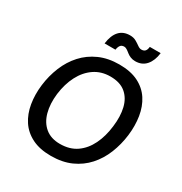

<svg xmlns="http://www.w3.org/2000/svg" viewBox="-207 -1061 1163 1225"><g transform="rotate(30 374.5 -448.5)"><path d="M342 11Q260 11 203 -17.5Q146 -46 113 -96Q80 -146 69 -212Q58 -278 67 -351Q76 -424 103 -490Q130 -556 175.5 -606Q221 -656 285 -684.5Q349 -713 431 -713Q515 -713 571.5 -684.5Q628 -656 660.5 -606Q693 -556 703.5 -490Q714 -424 705 -351Q696 -278 669.5 -212Q643 -146 598 -96Q553 -46 489.5 -17.5Q426 11 342 11ZM354 -84Q426 -84 475.5 -118.5Q525 -153 554.5 -213.5Q584 -274 593 -351Q603 -429 588.5 -489Q574 -549 532.5 -583.5Q491 -618 420 -618Q353 -618 302.5 -583.5Q252 -549 221 -489Q190 -429 180 -351Q171 -274 187.5 -213.5Q204 -153 246 -118.5Q288 -84 354 -84ZM401 -827Q382 -827 373 -815Q364 -803 361 -782H281Q289 -844 318 -876Q347 -908 397 -908Q423 -908 441.5 -897.5Q460 -887 475 -876Q490 -865 503 -865Q522 -865 531 -875.5Q540 -886 542 -907H622Q615 -849 585.5 -815Q556 -781 506 -781Q487 -781 471 -787.5Q455 -794 443 -804Q431 -814 420.5 -820.5Q410 -827 401 -827Z"/></g></svg>

Font: Inclusive Sans Medium
Style: Italic
Weight: 500
Italic angle: -7°
Designer: Olivia King
Foundry: Olivia King
Version: Version 2.004